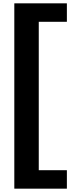

<svg xmlns="http://www.w3.org/2000/svg" viewBox="-20 -877 488 1154"><path d="M67 -857 66 -856V256L67 257H381L382 256V147L381 146H213V-746H381L382 -747V-856L381 -857Z"/></svg>

Font: Hussar Woodtype
Style: SeBd
Weight: 900
Foundry: Cannot Into Space Fonts
Version: Version 1.07